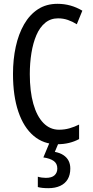

<svg xmlns="http://www.w3.org/2000/svg" viewBox="-20 -745 486 1005"><path d="M284 -649Q245 -649 216.5 -625.5Q188 -602 170.5 -561Q153 -520 144.5 -467.5Q136 -415 136 -357Q136 -267 154.5 -201.5Q173 -136 207.5 -101Q242 -66 289 -66Q318 -66 344 -73.5Q370 -81 394 -93V-17Q370 -4 341.5 3Q313 10 279 10Q208 10 156 -34Q104 -78 76 -160.5Q48 -243 48 -358Q48 -434 62.5 -500.5Q77 -567 106 -617.5Q135 -668 178.5 -696.5Q222 -725 281 -725Q316 -725 348.5 -716Q381 -707 411 -689L382 -618Q360 -632 335.5 -640.5Q311 -649 284 -649ZM348 137Q348 170 334.5 193Q321 216 295 228Q269 240 233 240Q216 240 202 238.5Q188 237 178 234V180Q188 183 199 184.5Q210 186 220 186Q251 186 265.5 172.5Q280 159 280 137Q280 111 261 97.5Q242 84 207 79L240 0H288L267 50Q294 55 312 67Q330 79 339 96.5Q348 114 348 137Z"/></svg>

Font: Noto Sans Display ExtraCondensed
Style: Regular
Weight: 400
Width: 2
Version: Version 2.003